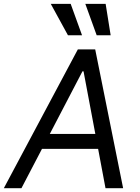

<svg xmlns="http://www.w3.org/2000/svg" viewBox="-40 -986 736 1006"><path d="M72.4 0 180 -206H474.1L512.8 0H605.1L458.8 -727.3H367.9L-19.9 0ZM220.9 -284.1 392 -612.2H397.7L459.5 -284.1ZM225.9 -965.9 316.1 -801.1H389.9L330.3 -965.9ZM407 -965.9 466.6 -801.1H539.8L513.5 -965.9Z"/></svg>

Font: Magic Ui Pro
Style: Italic
Weight: 400
Italic angle: -9.39999°
Designer: Stefan Endress, Andreas Faust
Version: Version 1.000;FEAKit 1.0